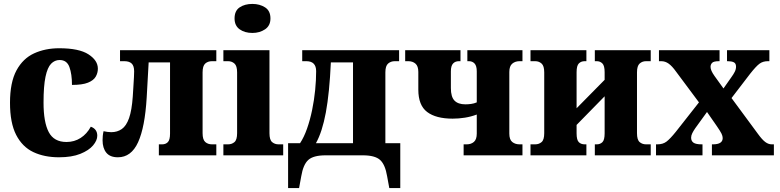

<svg xmlns="http://www.w3.org/2000/svg" viewBox="-20 -792 3975 979"><path d="M281 10Q206 10 150 -16.5Q94 -43 62.5 -104Q31 -165 31 -268Q31 -372 64 -433Q97 -494 154 -520Q211 -546 282 -546Q383 -546 431 -515Q479 -484 479 -442Q479 -420 468 -401Q457 -382 428.5 -370.5Q400 -359 347 -359Q347 -414 334 -450Q321 -486 284 -486Q259 -486 240.5 -467Q222 -448 212 -400.5Q202 -353 202 -269Q202 -169 228.5 -118.5Q255 -68 319 -68Q359 -68 391 -88.5Q423 -109 443 -146Q476 -134 476 -100Q476 -76 454.5 -50.5Q433 -25 389.5 -7.5Q346 10 281 10Z M581 10Q541 10 522 -13.5Q503 -37 503 -77Q503 -87 504 -98.5Q505 -110 508 -123Q518 -121 527.5 -119.5Q537 -118 547 -118Q578 -118 601 -134Q624 -150 638 -189.5Q652 -229 657 -300Q658 -320 660 -347.5Q662 -375 663 -398Q664 -421 664 -428Q664 -456 651.5 -468Q639 -480 614 -480H592V-536H1083V-480H1061Q1040 -480 1026.5 -468Q1013 -456 1013 -423V-113Q1013 -80 1026.5 -68Q1040 -56 1061 -56H1083V0H790V-56H807Q825 -56 836 -67.5Q847 -79 847 -111V-474H738L728 -295Q719 -143 684 -66.5Q649 10 581 10Z M1267 -624Q1228 -624 1202 -642.5Q1176 -661 1176 -698Q1176 -737 1202 -754.5Q1228 -772 1267 -772Q1304 -772 1331.5 -754.5Q1359 -737 1359 -698Q1359 -661 1331.5 -642.5Q1304 -624 1267 -624ZM1119 0V-56H1143Q1162 -56 1175.5 -67.5Q1189 -79 1189 -113V-423Q1189 -456 1175.5 -468Q1162 -480 1143 -480H1119V-536H1354V-113Q1354 -79 1367.5 -67.5Q1381 -56 1400 -56H1424V0Z M1449 167V-62H1510Q1530 -92 1545.5 -136Q1561 -180 1571.5 -231Q1582 -282 1587 -333Q1592 -384 1592 -429Q1592 -480 1542 -480H1521V-536H2015V-480H1993Q1973 -480 1959 -468Q1945 -456 1945 -423V-62H2021V167H1965L1954 107Q1944 47 1918 23.5Q1892 0 1830 0H1640Q1578 0 1552 23.5Q1526 47 1516 107L1505 167ZM1591 -62H1780V-474H1667Q1660 -318 1641.5 -218.5Q1623 -119 1591 -62Z M2344 0V-56H2360Q2382 -56 2396.5 -68.5Q2411 -81 2411 -111V-208Q2382 -197 2350.5 -192Q2319 -187 2288 -187Q2203 -187 2158 -221Q2113 -255 2113 -335V-425Q2113 -455 2098.5 -467.5Q2084 -480 2062 -480H2046V-536H2328V-480H2320Q2301 -480 2290 -468Q2279 -456 2279 -428V-343Q2279 -298 2297.5 -279Q2316 -260 2353 -260Q2367 -260 2382 -262Q2397 -264 2411 -270V-428Q2411 -456 2400 -468Q2389 -480 2371 -480H2363V-536H2644V-480H2629Q2607 -480 2592 -467.5Q2577 -455 2577 -425V-111Q2577 -80 2592 -68Q2607 -56 2629 -56H2644V0Z M2685 0V-56H2709Q2728 -56 2741.5 -67.5Q2755 -79 2755 -113V-423Q2755 -456 2741.5 -468Q2728 -480 2709 -480H2685V-536H2970V-480H2961Q2943 -480 2931.5 -468.5Q2920 -457 2920 -424V-240L3063 -385V-424Q3063 -457 3051.5 -468.5Q3040 -480 3023 -480H3013V-536H3298V-480H3274Q3255 -480 3241.5 -468Q3228 -456 3228 -423V-113Q3228 -79 3241.5 -67.5Q3255 -56 3274 -56H3298V0H3013V-56H3023Q3040 -56 3051.5 -67Q3063 -78 3063 -112V-301L2920 -155V-112Q2920 -78 2931.5 -67Q2943 -56 2961 -56H2970V0Z M3325 0V-56H3332Q3360 -56 3378.5 -70Q3397 -84 3426 -120L3544 -270L3427 -427Q3407 -455 3389.5 -467.5Q3372 -480 3352 -480H3340V-536H3649V-480H3646Q3619 -480 3611 -471.5Q3603 -463 3603 -451Q3603 -433 3623 -405L3669 -341L3709 -398Q3720 -413 3726.5 -426Q3733 -439 3733 -452Q3733 -469 3721.5 -474.5Q3710 -480 3691 -480H3687V-536H3903V-480H3895Q3870 -480 3852.5 -467Q3835 -454 3805 -416L3710 -292L3845 -109Q3866 -80 3882 -68Q3898 -56 3915 -56H3926V0H3610V-56H3615Q3665 -56 3665 -88Q3665 -98 3659 -110.5Q3653 -123 3635 -149L3585 -221L3525 -138Q3516 -125 3510 -113Q3504 -101 3504 -90Q3504 -73 3516 -64.5Q3528 -56 3558 -56H3562V0Z"/></svg>

Font: Noto Serif SemiCondensed ExtraBold
Style: Regular
Weight: 800
Width: 4
Designer: Monotype Design Team
Foundry: Monotype Imaging Inc.
Version: Version 2.015